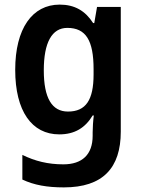

<svg xmlns="http://www.w3.org/2000/svg" viewBox="-20 -573 614 833"><path d="M239 -553C120 -553 46 -449 46 -270C46 -91 118 10 237 10C305 10 350 -19 382 -72H387C384 -50 382 -18 382 1V16C382 98 336 140 255 140C188 140 132 126 77 99V206C128 230 184 240 257 240C426 240 504 156 504 -2V-543H401L389 -473H384C350 -526 304 -553 239 -553ZM272 -452C353 -452 386 -397 386 -273V-250C386 -140 353 -89 275 -89C205 -89 170 -148 170 -268C170 -388 205 -452 272 -452Z"/></svg>

Font: Noto Sans Thai Looped SemiCondensed SemiBold
Style: Regular
Weight: 600
Width: 4
Designer: Sasikarn Vongin, Ben Mitchell
Foundry: The Fontpad Ltd
Version: Version 1.001